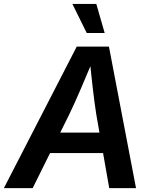

<svg xmlns="http://www.w3.org/2000/svg" viewBox="-41 -967 789 987"><path d="M-21 0 353.5 -727.5H519L658.2 0H520.5L454.1 -377.9Q445.3 -433.1 436.5 -508.8Q427.7 -584.5 418.5 -678.7H445.8Q407.2 -586.9 375 -511.7Q342.8 -436.5 314.5 -377.9L127 0ZM156.7 -180.2 173.8 -285.2H557.1L540 -180.2ZM404.8 -797.4 331.1 -946.8H454.1L497.1 -797.4Z"/></svg>

Font: Inter SemiBold
Style: Italic
Weight: 600
Italic angle: -9.3988°
Designer: Rasmus Andersson
Foundry: rsms
Version: Version 4.001;git-66647c0bb